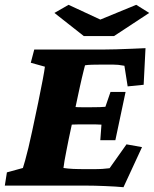

<svg xmlns="http://www.w3.org/2000/svg" viewBox="-33 -782 648 809"><path d="M487.3 6.8Q457 3.9 410.6 2Q364.3 0 327.1 0H-12.7L-3.9 -55.7L63.5 -74.2Q66.4 -83 72.8 -105.5Q79.1 -127.9 86.9 -160.2Q94.7 -192.4 102.5 -229.5L127.9 -349.6Q139.6 -407.2 147 -445.8Q154.3 -484.4 156.2 -501L96.7 -517.6L111.3 -573.2H397.5Q421.9 -573.2 456.5 -574.2Q491.2 -575.2 525.4 -576.7Q559.6 -578.1 580.1 -579.1L572.3 -424.8L504.9 -418L491.2 -504.9Q475.6 -507.8 465.3 -508.8Q455.1 -509.8 443.4 -509.8H392.6Q374 -509.8 355 -509.3Q335.9 -508.8 325.2 -506.8Q323.2 -500 319.8 -485.8Q316.4 -471.7 312 -453.6Q307.6 -435.5 303.7 -417Q299.8 -398.4 295.9 -380.9L256.8 -197.3Q252 -172.9 247.1 -148.4Q242.2 -124 238.8 -104.5Q235.4 -85 234.4 -74.2Q253.9 -71.3 274.9 -70.3Q295.9 -69.3 332 -69.3H357.4Q383.8 -69.3 398.4 -70.3Q413.1 -71.3 428.7 -73.2L500 -173.8L565.4 -162.1ZM389.6 -191.4 394.5 -256.8Q385.7 -257.8 370.1 -257.8Q354.5 -257.8 333 -257.8H296.9Q277.3 -257.8 262.2 -256.8Q247.1 -255.9 243.2 -254.9L259.8 -334Q263.7 -333 278.3 -331.5Q293 -330.1 312.5 -330.1H349.6Q370.1 -330.1 387.2 -330.6Q404.3 -331.1 411.1 -332L432.6 -394.5H496.1L453.1 -191.4ZM196.3 -727.5 255.9 -761.7 421.9 -684.6H353.5L541 -761.7L595.7 -727.5L447.3 -629.9H320.3Z"/></svg>

Font: Crimson Pro Black
Style: Italic
Weight: 900
Italic angle: -12°
Designer: Jacques Le Bailly
Foundry: Baron von Fonthausen
Version: Version 1.003